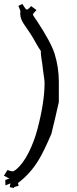

<svg xmlns="http://www.w3.org/2000/svg" viewBox="-60 -829 392 978"><path d="M53.7 -809.1Q70.8 -780.8 75.2 -780.8H78.6Q83 -780.8 98.6 -797.9L126 -777.8Q107.9 -759.3 107.9 -755.9Q107.9 -752.4 110.8 -748L124 -728V-729Q200.2 -613.3 218.3 -554.7Q239.7 -485.4 239.7 -412.1V-309.1Q239.7 -307.1 221.4 -229.2Q203.1 -151.4 201.7 -147Q164.1 -59.6 139.2 -18.1Q95.7 55.7 31.7 103L34.7 117.2L12.7 124V122.1Q12.7 124.5 9.8 128.9L-10.3 124L-8.3 112.8L-6.3 105L-32.2 115.2L-33.2 87.9Q-19.5 82 -13.2 82H-11.2Q-22.9 74.2 -40 65.9L-22 37.1Q-1.5 43.9 4.2 43.9Q9.8 43.9 21 35.2Q56.6 6.3 85.9 -52Q115.2 -110.4 131.8 -175.3Q167 -310.1 167 -405.8Q167.5 -415 163.6 -439.7Q159.7 -464.4 158.7 -475.1L155.8 -501Q155.3 -506.3 152.3 -522.5Q147 -555.2 147.9 -569.8Q137.7 -583.5 124.8 -606.7Q111.8 -629.9 108.9 -634.8L96.7 -654.8Q90.3 -665 78.6 -681.6Q66.9 -698.2 60.5 -708Q43 -734.4 43 -759.8L43.9 -772Q43.9 -775.4 33.7 -798.8Z"/></svg>

Font: Eater
Style: Regular
Weight: 400
Version: Version 001.002